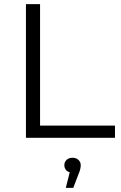

<svg xmlns="http://www.w3.org/2000/svg" viewBox="-20 -664 581 925"><path d="M105 -644H173V-59H534V0H105ZM369 132Q369 150 359 173L333 241H297L316 166Q304 163 297 153.5Q290 144 290 132Q290 116 301 106Q312 96 329.5 96Q347 96 358 106.5Q369 117 369 132Z"/></svg>

Font: Montserrat Ace
Style: Regular
Weight: 400
Designer: Julieta Ulanovsky
Foundry: Julieta Ulanovsky
Version: Version 1